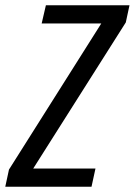

<svg xmlns="http://www.w3.org/2000/svg" viewBox="-48 -708 511 728"><path d="M-28 0 -14 -65 336 -619H110L126 -688H443L429 -623L78 -69H314L299 0Z"/></svg>

Font: Saira Condensed
Style: Italic
Weight: 400
Width: 3
Italic angle: -12°
Designer: Hector Gatti with collaboration of the Omnibus-Type team
Foundry: Omnibus-Type
Version: Version 1.100